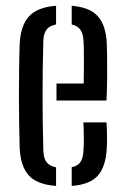

<svg xmlns="http://www.w3.org/2000/svg" viewBox="-20 -626 424 653"><path d="M46.9 -122.9Q45.9 -158.9 45.2 -203.6Q44.4 -248.3 44.4 -296.5Q44.4 -344.7 45 -390.9Q45.5 -437.1 46.9 -475.9Q50 -540 79.1 -570.9Q108.1 -601.7 170.7 -606.4V-542.9Q147.5 -538.4 137.7 -524.3Q127.9 -510.2 127.4 -486Q125.9 -440.1 125.4 -394.4Q124.8 -348.7 124.8 -302.9Q124.8 -257 125.4 -210.2Q125.9 -163.3 127.4 -115Q127.9 -88.1 138.3 -74.6Q148.8 -61.1 170.7 -56.9V6.4Q106.3 1.6 78.1 -29.2Q49.9 -60.1 46.9 -122.9ZM223.9 6.4V-57.2Q244.4 -61.4 253.7 -75.2Q263 -88.9 264 -115.5Q265 -130.5 265.1 -156.1Q265.1 -181.7 263.6 -209.8H342.2Q343.6 -193.1 343.9 -166.1Q344.2 -139 343.2 -122.9Q340.1 -59.9 313.1 -29.1Q286.1 1.8 223.9 6.4ZM172.1 -284V-342H264.6Q265.4 -371 265.4 -400.6Q265.4 -430.3 265.2 -453.3Q264.9 -476.4 264 -486Q263.1 -511.9 253.1 -525.3Q243.1 -538.6 223.9 -542.8V-606.4Q285.7 -601.3 313 -570.4Q340.4 -539.5 343.2 -478.5Q343.7 -467.3 344.2 -434.9Q344.6 -402.5 344.4 -361.7Q344.1 -321 342.2 -284Z"/></svg>

Font: Big Shoulders Stencil Text Thin
Style: Regular
Weight: 100
Designer: Patric King
Foundry: XO Type Co
Version: Version 2.001